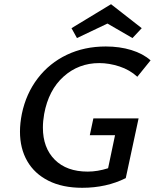

<svg xmlns="http://www.w3.org/2000/svg" viewBox="-20 -886 736 913"><path d="M424 -323H639L578 -39Q486 7 371 7Q277 7 210.5 -26.5Q144 -60 109.5 -120Q75 -180 75 -260Q75 -300 84 -345Q104 -441 159.5 -513.5Q215 -586 298 -625.5Q381 -665 483 -665Q549 -665 604.5 -648Q660 -631 696 -599L633 -521Q597 -554 548 -570Q499 -586 452 -586Q354 -586 282.5 -522Q211 -458 190 -344Q184 -310 184 -279Q184 -183 240.5 -126.5Q297 -70 397 -70Q444 -70 494 -86L527 -243H407ZM610 -705 491 -774 346 -705 320 -752 508 -866 654 -752Z"/></svg>

Font: Ysabeau Semibold
Style: Italic
Weight: 600
Italic angle: -12°
Designer: Christian Thalmann (Catharsis Fonts)
Version: Version 0.003